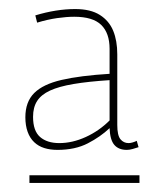

<svg xmlns="http://www.w3.org/2000/svg" viewBox="-20 -695 363 424"><path d="M45 -291V-308H288V-291ZM36 -436Q36 -470 55.5 -489.5Q75 -509 116 -518.5Q157 -528 222 -532V-587Q222 -622 203.5 -640Q185 -658 144 -658Q127 -658 106 -655Q85 -652 62 -645L58 -661Q81 -668 103 -671.5Q125 -675 146 -675Q180 -675 200.5 -662Q221 -649 230 -627Q239 -605 239 -575V-419Q239 -396 246 -387.5Q253 -379 264 -379Q268 -379 273 -380.5Q278 -382 282 -384L286 -370Q280 -368 273 -366Q266 -364 260 -364Q242 -364 232.5 -375Q223 -386 222 -412Q202 -393 174 -378.5Q146 -364 107 -364Q91 -364 78 -368Q65 -372 55.5 -381Q46 -390 41 -404Q36 -418 36 -436ZM53 -437Q53 -406 68.5 -392.5Q84 -379 111 -379Q140 -379 169.5 -392.5Q199 -406 222 -429V-518Q175 -515 142.5 -509.5Q110 -504 90.5 -495Q71 -486 62 -472Q53 -458 53 -437Z"/></svg>

Font: Georama ExtraCondensed Thin Thin
Style: Regular
Weight: 250
Version: Version 1.001